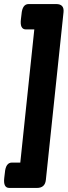

<svg xmlns="http://www.w3.org/2000/svg" viewBox="-72 -788 333 946"><path d="M205 -768Q245 -768 241 -728L154 98Q150 138 110 138H-26Q-57 138 -51 88L-48 63Q-44 13 -13 13H28L97 -643H56Q25 -643 31 -693L34 -718Q38 -768 69 -768Z"/></svg>

Font: Asap Condensed Condensed Black
Style: Italic
Weight: 900
Width: 3
Italic angle: -6°
Designer: Pablo Cosgaya
Foundry: Omnibus-Type
Version: Version 3.001; ttfautohint (v1.8.4.7-5d5b)